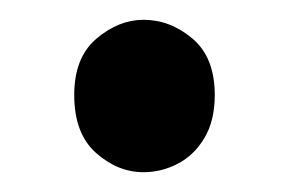

<svg xmlns="http://www.w3.org/2000/svg" viewBox="-20 -415 292 194"><path d="M125 -241Q99 -241 77 -260.5Q55 -280 55 -319Q55 -357 77.5 -376Q100 -395 125 -395Q152 -395 174.5 -376Q197 -357 197 -319Q197 -293 186.5 -275.5Q176 -258 159.5 -249.5Q143 -241 125 -241Z"/></svg>

Font: Yaldevi ExtraLight Medium
Style: Regular
Weight: 500
Version: Version 1.100